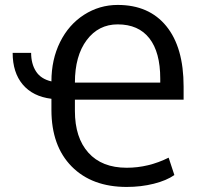

<svg xmlns="http://www.w3.org/2000/svg" viewBox="-20 -740 813 771"><path d="M488.8 10.7Q349.1 10.7 267.8 -71.5Q186.5 -153.8 186.5 -298.8V-343.3Q111.8 -352.5 71.3 -400.6Q30.8 -448.7 30.8 -527.8H105Q105 -483.9 124.5 -453.4Q144 -422.9 186.5 -413.1Q186.5 -501 221.2 -571Q255.9 -641.1 317.6 -680.7Q379.4 -720.2 452.6 -720.2Q578.6 -720.2 647.9 -635Q717.3 -549.8 717.3 -392.6V-339.8H280.8V-294.4Q280.8 -187 335 -126.7Q389.2 -66.4 488.8 -66.4Q576.2 -66.4 657.2 -106.9L680.2 -37.1Q648.9 -15.1 597.7 -2.2Q546.4 10.7 488.8 10.7ZM280.8 -408.2H623.5V-424.3Q623.5 -530.3 579.8 -586.2Q536.1 -642.1 452.6 -642.1Q375.5 -642.1 328.1 -578.9Q280.8 -515.6 280.8 -408.2Z"/></svg>

Font: Roboto-o
Style: o-Regular
Weight: 400
Designer: Google
Version: Version 2.134; 2016; ttfautohint (v1.6)